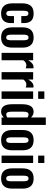

<svg xmlns="http://www.w3.org/2000/svg" viewBox="1309 -2159 859 3517"><g transform="rotate(90 1738.5 -400.5)"><path d="M226.1 8.8Q41 8.8 41 -202.1V-376Q41 -479 85.2 -533Q129.4 -586.9 226.1 -586.9Q317.9 -586.9 360.4 -543Q402.8 -499 402.8 -409.2V-360.8H274.9V-412.1Q274.9 -456.5 264.2 -473.9Q253.4 -491.2 227.1 -491.2Q197.8 -491.2 187.3 -470.2Q176.8 -449.2 176.8 -393.1V-181.2Q176.8 -127 188.2 -106.9Q199.7 -86.9 227.1 -86.9Q254.9 -86.9 264.9 -105.5Q274.9 -124 274.9 -165V-227.1H402.8V-171.9Q402.8 -82.5 359.9 -36.9Q316.9 8.8 226.1 8.8Z M666 8.8Q573.2 8.8 527.1 -42.7Q481 -94.2 481 -191.9V-386.2Q481 -483.9 527.1 -535.4Q573.2 -586.9 666 -586.9Q759.3 -586.9 805.7 -535.4Q852.1 -483.9 852.1 -386.2V-191.9Q852.1 -94.2 805.7 -42.7Q759.3 8.8 666 8.8ZM667 -85Q683.6 -85 694.1 -92Q704.6 -99.1 709.7 -113.8Q714.8 -128.4 716.3 -143.6Q717.8 -158.7 717.8 -182.1V-395Q717.8 -418.5 716.1 -433.8Q714.4 -449.2 709.5 -464.1Q704.6 -479 694.1 -486.1Q683.6 -493.2 667 -493.2Q649.9 -493.2 639.2 -485.8Q628.4 -478.5 623.3 -463.9Q618.2 -449.2 616.5 -433.8Q614.7 -418.5 614.7 -395V-182.1Q614.7 -159.2 616.5 -144Q618.2 -128.9 623.3 -114.3Q628.4 -99.6 639.2 -92.3Q649.9 -85 667 -85Z M948.7 0V-578.1H1084.5V-488.8Q1113.8 -539.6 1143.8 -562.3Q1173.8 -585 1210.4 -585Q1223.6 -585 1231.4 -583V-441.9Q1197.8 -454.1 1175.8 -454.1Q1121.6 -454.1 1084.5 -397.9V0Z M1301.3 0V-578.1H1437V-488.8Q1466.3 -539.6 1496.3 -562.3Q1526.4 -585 1563 -585Q1576.2 -585 1584 -583V-441.9Q1550.3 -454.1 1528.3 -454.1Q1474.1 -454.1 1437 -397.9V0Z M1654.8 -669.9V-783.2H1790.5V-669.9ZM1654.8 0V-578.1H1790.5V0Z M2028.3 8.8Q1958.5 8.8 1923.8 -40.8Q1889.2 -90.3 1889.2 -196.8V-374Q1889.2 -420.9 1896.2 -458Q1903.3 -495.1 1918.9 -524.9Q1934.6 -554.7 1962.2 -570.8Q1989.7 -586.9 2027.3 -586.9Q2084 -586.9 2131.3 -541V-810.1H2268.1V0H2131.3V-41Q2083 8.8 2028.3 8.8ZM2077.1 -85Q2104 -85 2131.3 -104V-475.1Q2105.5 -494.1 2077.1 -494.1Q2025.4 -494.1 2025.4 -402.8V-187Q2025.4 -137.7 2036.4 -111.3Q2047.4 -85 2077.1 -85Z M2546.9 8.8Q2454.1 8.8 2408 -42.7Q2361.8 -94.2 2361.8 -191.9V-386.2Q2361.8 -483.9 2408 -535.4Q2454.1 -586.9 2546.9 -586.9Q2640.1 -586.9 2686.5 -535.4Q2732.9 -483.9 2732.9 -386.2V-191.9Q2732.9 -94.2 2686.5 -42.7Q2640.1 8.8 2546.9 8.8ZM2547.9 -85Q2564.5 -85 2575 -92Q2585.4 -99.1 2590.6 -113.8Q2595.7 -128.4 2597.2 -143.6Q2598.6 -158.7 2598.6 -182.1V-395Q2598.6 -418.5 2596.9 -433.8Q2595.2 -449.2 2590.3 -464.1Q2585.4 -479 2575 -486.1Q2564.5 -493.2 2547.9 -493.2Q2530.8 -493.2 2520 -485.8Q2509.3 -478.5 2504.2 -463.9Q2499 -449.2 2497.3 -433.8Q2495.6 -418.5 2495.6 -395V-182.1Q2495.6 -159.2 2497.3 -144Q2499 -128.9 2504.2 -114.3Q2509.3 -99.6 2520 -92.3Q2530.8 -85 2547.9 -85Z M2830.6 -669.9V-783.2H2966.3V-669.9ZM2830.6 0V-578.1H2966.3V0Z M3249 8.8Q3156.2 8.8 3110.1 -42.7Q3064 -94.2 3064 -191.9V-386.2Q3064 -483.9 3110.1 -535.4Q3156.2 -586.9 3249 -586.9Q3342.3 -586.9 3388.7 -535.4Q3435.1 -483.9 3435.1 -386.2V-191.9Q3435.1 -94.2 3388.7 -42.7Q3342.3 8.8 3249 8.8ZM3250 -85Q3266.6 -85 3277.1 -92Q3287.6 -99.1 3292.7 -113.8Q3297.9 -128.4 3299.3 -143.6Q3300.8 -158.7 3300.8 -182.1V-395Q3300.8 -418.5 3299.1 -433.8Q3297.4 -449.2 3292.5 -464.1Q3287.6 -479 3277.1 -486.1Q3266.6 -493.2 3250 -493.2Q3232.9 -493.2 3222.2 -485.8Q3211.4 -478.5 3206.3 -463.9Q3201.2 -449.2 3199.5 -433.8Q3197.8 -418.5 3197.8 -395V-182.1Q3197.8 -159.2 3199.5 -144Q3201.2 -128.9 3206.3 -114.3Q3211.4 -99.6 3222.2 -92.3Q3232.9 -85 3250 -85Z"/></g></svg>

Font: Oswald Medium
Style: Regular
Weight: 500
Designer: Vernon Adams
Foundry: Vernon Adams
Version: Version 4.103